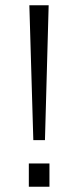

<svg xmlns="http://www.w3.org/2000/svg" viewBox="-20 -706 295 726"><path d="M106 -176 91 -686H164L150 -176ZM89 0V-88H167V0Z"/></svg>

Font: Archivo SemiExpanded ExtraLight
Style: Regular
Weight: 250
Width: 6
Designer: Hector Gatti
Foundry: Omnibus-Type
Version: Version 2.001